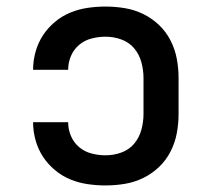

<svg xmlns="http://www.w3.org/2000/svg" viewBox="-20 -558 640 586"><path d="M302 8Q275 8 247.5 4Q220 0 194.5 -10.5Q169 -21 147.5 -39Q126 -57 111 -80Q96 -103 88.5 -130Q81 -157 81 -185Q81 -185 81 -185Q81 -185 81 -185H188Q188 -185 188 -185Q188 -185 188 -185Q188 -163 196.5 -143Q205 -123 221.5 -109Q238 -95 259.5 -89.5Q281 -84 302 -84Q327 -84 350.5 -92.5Q374 -101 389.5 -119.5Q405 -138 411.5 -162Q418 -186 418 -210V-320Q418 -344 411.5 -368Q405 -392 389.5 -410.5Q374 -429 350.5 -437.5Q327 -446 302 -446Q281 -446 259.5 -440.5Q238 -435 221.5 -421Q205 -407 196.5 -387Q188 -367 188 -345Q188 -345 188 -345Q188 -345 188 -345H81Q81 -345 81 -345Q81 -345 81 -345Q81 -373 88.5 -400Q96 -427 111 -450Q126 -473 147.5 -491Q169 -509 194.5 -519.5Q220 -530 247.5 -534Q275 -538 302 -538Q332 -538 361.5 -533Q391 -528 417.5 -515Q444 -502 465.5 -481.5Q487 -461 500.5 -434.5Q514 -408 519.5 -379Q525 -350 525 -320V-210Q525 -180 519.5 -151Q514 -122 500.5 -95.5Q487 -69 465.5 -48.5Q444 -28 417.5 -15Q391 -2 361.5 3Q332 8 302 8Z"/></svg>

Font: Iosevka Curly SmBdEx
Style: Regular
Weight: 600
Width: 7
Monospace: yes
Designer: Belleve Invis
Foundry: Belleve Invis
Version: Version 11.1.0; ttfautohint (v1.8.3)